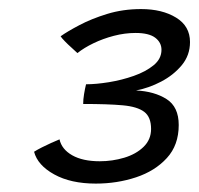

<svg xmlns="http://www.w3.org/2000/svg" viewBox="-20 -664 450 434"><path d="M196.5 -249Q140 -249 102.5 -269.8Q65 -290.5 57 -321Q65 -326 75 -331Q85 -336 95.5 -340.8Q106 -345.5 114.5 -349Q119.5 -326.5 143.2 -313Q167 -299.5 205.5 -299.5Q234 -299.5 260.8 -307.5Q287.5 -315.5 304.5 -332Q321.5 -348.5 321.5 -372.5Q321.5 -399.5 306 -411.2Q290.5 -423 257 -426Q223.5 -429 168 -429Q168 -439 170 -451.2Q172 -463.5 174.5 -473.5Q197 -473.5 226.2 -478.2Q255.5 -483 282.5 -492.5Q309.5 -502 327.2 -516.5Q345 -531 345 -551.5Q345 -568 330.8 -578.8Q316.5 -589.5 286.5 -589.5Q262 -589.5 237.2 -583Q212.5 -576.5 191.2 -566.2Q170 -556 155 -544Q150 -549 141.8 -556.2Q133.5 -563.5 126.5 -570.8Q119.5 -578 117 -582Q132.5 -593 159.5 -607.2Q186.5 -621.5 222.2 -632.5Q258 -643.5 299 -643.5Q346.5 -643.5 378 -624.2Q409.5 -605 409.5 -569Q409.5 -539 390.8 -516.5Q372 -494 344.2 -479.5Q316.5 -465 287.5 -459.5Q329 -457.5 356.5 -440Q384 -422.5 384 -381.5Q384 -336 357.2 -306.8Q330.5 -277.5 287.5 -263.2Q244.5 -249 196.5 -249Z"/></svg>

Font: Grandstander Thin Light
Style: Italic
Weight: 300
Italic angle: -15°
Version: Version 1.200